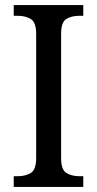

<svg xmlns="http://www.w3.org/2000/svg" viewBox="-20 -734 381 754"><path d="M34 0V-42H50Q79 -42 100.5 -54.5Q122 -67 122 -113V-601Q122 -647 100.5 -659.5Q79 -672 50 -672H34V-714H307V-672H292Q261 -672 240.5 -659.5Q220 -647 220 -601V-113Q220 -67 241 -54.5Q262 -42 292 -42H307V0Z"/></svg>

Font: Noto Serif Hebrew SemiCondensed
Style: Regular
Weight: 400
Width: 4
Designer: Monotype Design Team
Foundry: Monotype Imaging Inc.
Version: Version 2.004; ttfautohint (v1.8.4.7-5d5b)